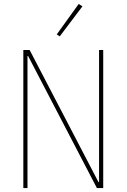

<svg xmlns="http://www.w3.org/2000/svg" viewBox="-20 -951 640 971"><path d="M122 -668H119V0H98V-698H130L478 -30H481V-698H502V0H470ZM282 -767 267 -777 378 -931 397 -919Z"/></svg>

Font: IBM Plex Mono Thin
Style: Regular
Weight: 100
Monospace: yes
Designer: Mike Abbink, Paul van der Laan, Pieter van Rosmalen
Foundry: Bold Monday
Version: Version 2.3